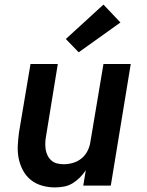

<svg xmlns="http://www.w3.org/2000/svg" viewBox="-20 -809 640 837"><path d="M219 8Q190 8 162.5 0Q135 -8 114 -25Q93 -42 80 -66.5Q67 -91 61.5 -118Q56 -145 57.5 -174.5Q59 -204 63 -233L113 -530H232L181 -217Q178 -202 177.5 -187Q177 -172 179 -158Q181 -144 187.5 -131Q194 -118 204.5 -109Q215 -100 229 -96.5Q243 -93 258 -93Q278 -93 298.5 -99Q319 -105 335.5 -118.5Q352 -132 361.5 -151Q371 -170 374 -190L431 -530H550L463 0H343L354 -67Q343 -50 328 -35Q313 -20 295.5 -9.5Q278 1 258 4.5Q238 8 219 8ZM323 -581 267 -639 431 -789 505 -711Z"/></svg>

Font: Iosevka Curly Extended Oblique
Style: Bold
Weight: 700
Width: 7
Italic angle: -9°
Monospace: yes
Designer: Belleve Invis
Foundry: Belleve Invis
Version: Version 11.1.0; ttfautohint (v1.8.3)